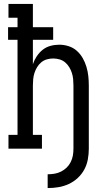

<svg xmlns="http://www.w3.org/2000/svg" viewBox="-20 -755 540 975"><path d="M222 200V130Q240 130 257.5 127Q275 124 290.5 116Q306 108 318.5 96Q331 84 339 68Q347 52 350 35Q353 18 353 0V-320Q353 -336 351.5 -352.5Q350 -369 345 -384.5Q340 -400 331.5 -414Q323 -428 310.5 -438.5Q298 -449 282 -453.5Q266 -458 250 -458Q234 -458 218 -453.5Q202 -449 189.5 -438.5Q177 -428 168.5 -414Q160 -400 155 -384.5Q150 -369 148.5 -352.5Q147 -336 147 -320V-70H193V0H23V-70H69V-553H21V-617H69V-665H23V-735H147V-617H250V-553H147V-429Q154 -450 166.5 -469Q179 -488 196.5 -502Q214 -516 236 -522Q258 -528 281 -528Q305 -528 328.5 -520.5Q352 -513 370 -497Q388 -481 400 -460Q412 -439 419 -415.5Q426 -392 428.5 -368Q431 -344 431 -320V0Q431 27 426 54.5Q421 82 408 106Q395 130 374.5 149Q354 168 329 179.5Q304 191 277 195.5Q250 200 222 200Z"/></svg>

Font: Iosevka Slab
Style: Regular
Weight: 400
Monospace: yes
Designer: Belleve Invis
Foundry: Belleve Invis
Version: Version 11.2.4; ttfautohint (v1.8.3)